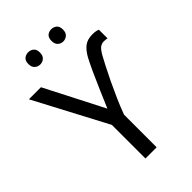

<svg xmlns="http://www.w3.org/2000/svg" viewBox="-266 -1006 1103 1103"><g transform="rotate(-45 286.0 -454.0)"><path d="M281 -357Q302 -406 325.5 -461Q349 -516 371.5 -565Q394 -614 410 -644Q431 -682 456 -701Q481 -720 521 -720Q537 -720 548 -718Q559 -716 567 -712V-642Q555 -645 538 -645Q524 -645 510 -636Q496 -627 477 -594Q466 -574 447 -537.5Q428 -501 406 -455Q384 -409 362.5 -360Q341 -311 324 -265V0H233V-273L0 -714H98ZM141 -859Q141 -885 155 -896.5Q169 -908 188 -908Q207 -908 221 -896.5Q235 -885 235 -859Q235 -834 221 -821.5Q207 -809 188 -809Q169 -809 155 -821.5Q141 -834 141 -859ZM329 -859Q329 -885 342.5 -896.5Q356 -908 375 -908Q394 -908 408 -896.5Q422 -885 422 -859Q422 -834 408 -821.5Q394 -809 375 -809Q356 -809 342.5 -821.5Q329 -834 329 -859Z"/></g></svg>

Font: TSCustom
Style: Regular
Weight: 400
Designer: Monotype Design Team
Foundry: Monotype Imaging Inc.
Version: Version 2.004; ttfautohint (v1.8.3) -l 8 -r 50 -G 200 -x 14 